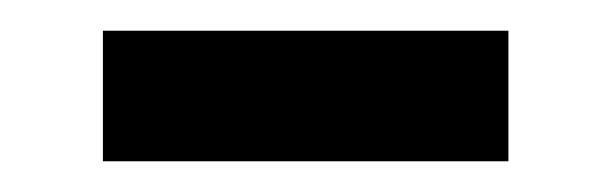

<svg xmlns="http://www.w3.org/2000/svg" viewBox="-20 -345 397 125"><path d="M47 -240V-325H311V-240Z"/></svg>

Font: Source Han Sans TC Medium
Style: Regular
Weight: 500
Designer: Ryoko NISHIZUKA Ë•øÂ°öÊ∂ºÂ≠ê (kana, bopomofo & ideographs); Paul D. Hunt (Latin, Greek & Cyrillic); Sandoll Communicatio
Foundry: Adobe
Version: Version 2.004;hotconv 1.0.118;makeotfexe 2.5.65603